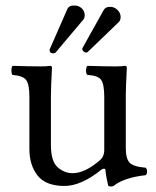

<svg xmlns="http://www.w3.org/2000/svg" viewBox="-20 -673 571 705"><path d="M422.9 -610.8Q422.9 -598.6 416 -591.8L301.8 -481.9Q299.8 -480 295.9 -480Q292 -480 287.1 -483.9Q282.2 -487.8 282.2 -493.2Q282.2 -496.1 283.2 -497.1L360.8 -636.2Q367.7 -648.4 384.8 -647.9Q399.9 -647.9 411.4 -636.5Q422.9 -625 422.9 -610.8ZM291 -617.2Q291 -607.4 286.1 -601.1L184.1 -480Q181.2 -477.1 175.8 -477.1Q161.6 -477.1 162.1 -490.2Q162.1 -492.2 163.1 -493.2L227.1 -639.2Q232.9 -653.3 252.9 -652.8Q269 -652.8 280 -642.6Q291 -632.3 291 -617.2ZM216.8 9.8Q147.9 9.8 117.9 -28.6Q87.9 -66.9 87.9 -126V-317.9Q87.9 -364.7 75.4 -379.9Q63 -395 25.9 -397.9Q22 -401.9 22 -413.8Q22 -425.8 25.9 -431.2Q93.8 -429.2 127.9 -429.2Q152.8 -429.2 163.1 -431.2Q170.9 -431.2 170.9 -424.8Q167 -351.6 167 -321.8V-140.1Q167 -81.1 191.4 -59.1Q215.8 -37.1 247.1 -37.1Q292 -37.1 347.2 -85Q363.3 -99.1 362.8 -124V-316.9Q362.8 -364.7 350.8 -380.4Q338.9 -396 300.8 -397.9Q295.9 -401.9 295.9 -413.8Q295.9 -425.8 300.8 -431.2Q368.7 -429.2 402.8 -429.2Q427.7 -429.2 438 -431.2Q445.8 -431.2 445.8 -424.8Q441.9 -351.6 441.9 -321.8V-129.9Q441.9 -90.8 455.6 -75.9Q469.2 -61 515.1 -57.1Q520 -52.2 520 -43.2Q520 -34.2 515.1 -29.8Q435.1 -21 397 9.8Q388.2 13.7 377.9 9.8Q369.1 -24.4 367.2 -48.8Q366.2 -53.7 361.1 -53.5Q356 -53.2 352.1 -49.8Q277.8 9.8 216.8 9.8Z"/></svg>

Font: Linux Libertine
Style: Regular
Weight: 400
Designer: Philipp H. Poll
Foundry: Philipp H. Poll
Version: Version 5.3.0 ; ttfautohint (v0.9)